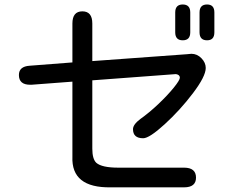

<svg xmlns="http://www.w3.org/2000/svg" viewBox="-20 -804 1040 848"><path d="M299.8 -112.3V-443.4L119.1 -429.7H113.3Q63.5 -429.7 63.5 -472.7Q63.5 -510.7 111.3 -513.7L299.8 -528.3V-700.2Q299.8 -753.9 343.8 -753.9Q387.7 -753.9 387.7 -700.2V-534.2L804.7 -564.5L825.2 -566.4Q850.6 -566.4 869.6 -546.9Q888.7 -527.3 888.7 -503.9Q888.7 -466.8 832 -392.1Q775.4 -317.4 707.5 -255.4Q639.6 -193.4 612.3 -193.4Q567.4 -193.4 567.4 -233.4Q567.4 -253.9 599.6 -278.3Q639.6 -306.6 680.2 -345.2Q720.7 -383.8 747.6 -417Q774.4 -450.2 774.4 -460.9Q774.4 -473.6 757.8 -476.6H754.9L387.7 -449.2V-147.5Q387.7 -101.6 405.3 -85Q429.7 -63.5 502.9 -63.5H793Q845.7 -63.5 845.7 -19.5Q845.7 23.4 793 23.4H469.7Q293.9 26.4 299.8 -112.3ZM753.9 -661.1V-749Q753.9 -784.2 787.1 -784.2Q820.3 -784.2 820.3 -749V-661.1Q820.3 -626 787.1 -626Q753.9 -626 753.9 -661.1ZM861.3 -661.1V-749Q861.3 -784.2 894.5 -784.2Q926.8 -784.2 926.8 -749V-661.1Q926.8 -626 894.5 -626Q861.3 -626 861.3 -661.1Z"/></svg>

Font: jf-openhuninn-2.1
Style: Regular
Weight: 400
Designer: [Kosugi Maru]
Designed by MOTOYA      

[Varela Round]
Joe Prince (Latin component); Avraham Cornfeld (Hebrew component)
Foundry: justfont Co., Ltd.
Version: 2.1